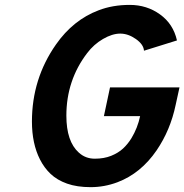

<svg xmlns="http://www.w3.org/2000/svg" viewBox="-20 -751 753 784"><path d="M459.5 -6.8Q406.2 13.2 350.3 13.2Q294.4 13.2 253.9 -1.2Q213.4 -15.6 187 -40.5Q160.6 -65.4 143.1 -100.1Q110.4 -164.6 110.4 -254.9Q110.4 -429.2 208.5 -569.3Q278.8 -669.9 382.8 -709Q439.9 -731 509.8 -731Q579.6 -731 633.5 -692.1Q687.5 -653.3 702.6 -585.9L567.9 -543.9Q566.4 -569.3 534.9 -591.6Q503.4 -613.8 470.9 -613.8Q438.5 -613.8 400.6 -591.8Q362.8 -569.8 335.9 -534.2Q251 -422.9 251 -278.8Q251 -173.3 301.8 -127.9Q329.1 -103 366.9 -103Q404.8 -103 433.8 -114.7Q462.9 -126.5 482.2 -144.3Q501.5 -162.1 516.6 -186.5Q542 -228.5 552.2 -276.9H404.3L429.2 -394H712.9L697.3 -322.8Q675.8 -219.7 619.6 -137.2Q555.2 -43 459.5 -6.8Z"/></svg>

Font: Tuffy
Style: BoldItalic
Weight: 700
Italic angle: -12°
Designer: Thatcher Ulrich, Karoly Barta, Michael Everson
Version: Version 001.271